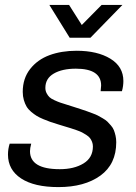

<svg xmlns="http://www.w3.org/2000/svg" viewBox="-20 -743 550 775"><path d="M474.1 -723.1 345.2 -590.8H261.2L179.2 -723.1H258.8L310.1 -642.1L390.1 -723.1ZM215.8 12.2Q118.2 12.2 65.2 -22.7Q12.2 -57.6 12.2 -119.1Q12.2 -141.6 19 -163.1H106Q101.1 -144.5 101.1 -132.8Q101.1 -60.1 221.2 -60.1Q279.3 -60.1 317.1 -83.3Q355 -106.4 355 -151.9Q355 -161.6 351.6 -170.4Q348.1 -179.2 343.3 -185.5Q338.4 -191.9 328.6 -198.2Q318.8 -204.6 311.3 -208.5Q303.7 -212.4 289.3 -217.5Q274.9 -222.7 266.1 -225.3Q257.3 -228 240 -233.2Q222.7 -238.3 213.9 -241.2Q194.8 -247.1 183.3 -251Q171.9 -254.9 155 -262Q138.2 -269 127.9 -275.4Q117.7 -281.7 105.7 -291.7Q93.8 -301.8 87.2 -313Q80.6 -324.2 76.2 -339.4Q71.8 -354.5 71.8 -372.1Q71.8 -426.3 101.6 -464.4Q131.3 -502.4 179.7 -520.3Q228 -538.1 289.1 -538.1Q373 -538.1 425.5 -506.1Q478 -474.1 478 -416Q478 -395.5 472.2 -375H386.2Q388.2 -392.6 388.2 -397.9Q388.2 -465.8 286.1 -465.8Q231 -465.8 197 -446Q163.1 -426.3 163.1 -388.2Q163.1 -376.5 168.2 -366.7Q173.3 -356.9 179.7 -350.8Q186 -344.7 200 -338.4Q213.9 -332 223.1 -328.9Q232.4 -325.7 252.4 -319.6Q272.5 -313.5 282.2 -310.1Q288.1 -308.1 305.7 -302.5Q323.2 -296.9 329.8 -294.4Q336.4 -292 352.3 -286.1Q368.2 -280.3 375 -276.6Q381.8 -272.9 394.5 -265.6Q407.2 -258.3 413.3 -252.2Q419.4 -246.1 427.7 -236.6Q436 -227.1 439.7 -217.5Q443.4 -208 446.3 -195.6Q449.2 -183.1 449.2 -168.9Q449.2 -80.6 385.3 -34.2Q321.3 12.2 215.8 12.2Z"/></svg>

Font: Archivo
Style: Italic
Weight: 400
Italic angle: -10°
Designer: Hector Gatti
Foundry: Omnibus-Type
Version: Version 2.001